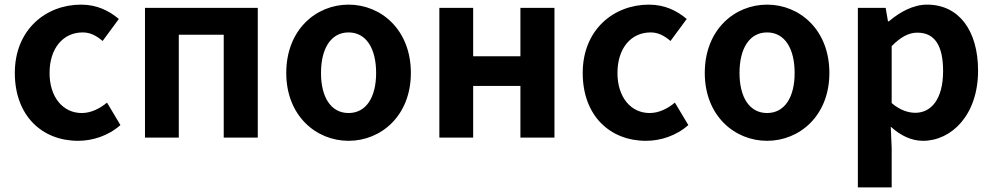

<svg xmlns="http://www.w3.org/2000/svg" viewBox="-20 -594 4289 829"><path d="M317 14C379 14 447 -7 500 -54L442 -151C411 -125 373 -106 333 -106C252 -106 194 -174 194 -279C194 -385 252 -454 337 -454C369 -454 395 -441 423 -417L493 -512C452 -547 399 -574 330 -574C178 -574 44 -466 44 -279C44 -94 162 14 317 14Z M606 0H752V-444H946V0H1093V-560H606Z M1485 14C1625 14 1754 -94 1754 -279C1754 -466 1625 -574 1485 -574C1345 -574 1216 -466 1216 -279C1216 -94 1345 14 1485 14ZM1485 -106C1409 -106 1366 -174 1366 -279C1366 -385 1409 -454 1485 -454C1561 -454 1604 -385 1604 -279C1604 -174 1561 -106 1485 -106Z M1877 0H2023V-223H2227V0H2374V-560H2227V-351H2023V-560H1877Z M2769 14C2831 14 2899 -7 2952 -54L2894 -151C2863 -125 2825 -106 2785 -106C2704 -106 2646 -174 2646 -279C2646 -385 2704 -454 2789 -454C2821 -454 2847 -441 2875 -417L2945 -512C2904 -547 2851 -574 2782 -574C2630 -574 2496 -466 2496 -279C2496 -94 2614 14 2769 14Z M3292 14C3432 14 3561 -94 3561 -279C3561 -466 3432 -574 3292 -574C3152 -574 3023 -466 3023 -279C3023 -94 3152 14 3292 14ZM3292 -106C3216 -106 3173 -174 3173 -279C3173 -385 3216 -454 3292 -454C3368 -454 3411 -385 3411 -279C3411 -174 3368 -106 3292 -106Z M3684 215H3830V45L3826 -47C3869 -8 3916 14 3965 14C4088 14 4203 -97 4203 -289C4203 -461 4121 -574 3983 -574C3923 -574 3865 -542 3818 -502H3814L3804 -560H3684ZM3932 -107C3902 -107 3866 -118 3830 -149V-395C3869 -434 3903 -453 3941 -453C4018 -453 4052 -394 4052 -287C4052 -165 4000 -107 3932 -107Z"/></svg>

Font: Noto Sans CJK JP Bold
Style: Regular
Weight: 700
Designer: Ryoko NISHIZUKA (kana & ideographs); Paul D. Hunt (Latin, Greek & Cyrillic); Wenlong ZHANG (bopomofo); Sandoll Communica
Foundry: Adobe Systems Incorporated
Version: Version 1.004;PS 1.004;hotconv 1.0.82;makeotf.lib2.5.63406